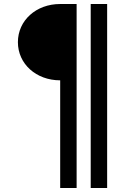

<svg xmlns="http://www.w3.org/2000/svg" viewBox="-20 -727 624 958"><path d="M280.3 -326.2V210.9H362.3V-707H280.3C160.2 -707 69.3 -625 69.3 -516.6C69.3 -408.2 160.2 -326.2 280.3 -326.2ZM432.6 210.9H514.6V-707H432.6Z"/></svg>

Font: Wanted Sans
Style: Regular
Weight: 400
Designer: Original Design by Kil Hyung-jin and Kang Hanbin, Wanted Lab, Inc; Hangeul from Source Han Sans by Jang Soo-young and Ka
Foundry: Wanted Lab, Inc.
Version: Version 1.001;Glyphs 3.2 (3227)